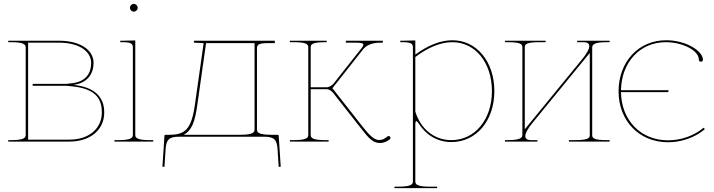

<svg xmlns="http://www.w3.org/2000/svg" viewBox="-20 -730 3682 990"><path d="M22.5 -520V-512.5H37.5C103.5 -512.5 112.5 -500 112.5 -484.5V-35C112.5 -20.5 106 -7.5 37.5 -7.5H22.5V0H337.5C445.5 0 517.5 -60 517.5 -150.5C517.5 -204.5 494.5 -277.5 362 -292H360.5V-293H362C430.5 -302.5 462 -349 462.5 -405C462.5 -474 391.5 -520 284.5 -520ZM125 -510H284.5C384 -510 450 -468 450 -405C450 -352 422 -311 357.5 -301.5L322 -297.5H148.5V-287.5H326L361.5 -283.5C490.5 -269 505 -202 505 -150.5C505 -66 438 -10 337.5 -10H125Z M650 -690C650 -679 659.5 -670 670 -670C681 -670 690 -679.5 690 -690C690 -701 680.5 -710 670 -710C659 -710 650 -700.5 650 -690ZM677.5 -35V-521.5L612.5 -520H600V-512.5H612.5C651 -512.5 665 -506 665 -487.5V-35C665 -20.5 658.5 -7.5 590 -7.5H570V0H770V-7.5H752.5C684 -7.5 677.5 -20.5 677.5 -35Z M1292.5 -507.5V-62.5C1292.5 -48 1286 -35 1217.5 -35H927.5C969 -58 985 -100.5 997.5 -190L1042.5 -507.5ZM980 -520V-510L1030 -507.5L985 -190C966.5 -61 933.5 -35 851.5 -35H833C831.5 -35 828 -34 828 -30.5L817.5 129.5L828 130.5L834 37.5C837.5 -10 852 -25 902.5 -25H1342.5C1393 -25 1407.5 -10 1411 37.5L1417 130.5L1427.5 129.5L1417 -30.5C1417 -34 1413.5 -35 1412 -35H1380C1311.5 -35 1305 -48 1305 -62.5V-482.5C1305 -501 1319 -507.5 1357.5 -507.5H1397V-520Z M1474.5 -520V-512.5H1494.5C1560.5 -512.5 1569.5 -501.5 1569.5 -486V-35C1569.5 -20.5 1563 -7.5 1494.5 -7.5H1474.5V0H1674.5V-7.5H1657C1588.5 -7.5 1582 -20.5 1582 -35V-270H1665.5C1676.5 -270 1691.5 -259.5 1697 -252L1843.5 -65.5C1883 -15 1903.5 7.5 1940.5 7.5C1958 7.5 1975.5 -0.5 1989 -11C1992 -13 1993.5 -16 1993.5 -19C1993.5 -24.5 1989 -28.5 1984 -28.5C1982 -28.5 1979 -27.5 1977 -26C1962.5 -14.5 1953 -8 1934 -8C1911.5 -8 1886 -31 1854 -71.5L1694 -275L1851 -474C1883.5 -515 1935.5 -509 1954 -510V-520H1763.5V-510H1815C1838 -510 1853.5 -507.5 1853.5 -500C1853.5 -496.5 1851.5 -490.5 1843 -480L1699.5 -298.5C1692.5 -290 1676.5 -280 1665.5 -280H1582V-486C1582 -501.5 1591 -512.5 1657 -512.5H1664.5V-520Z M2121.5 -436C2183.5 -483 2249 -512.5 2312.5 -512.5C2431 -512.5 2516.5 -406.5 2516.5 -260C2516.5 -113.5 2428.5 -7.5 2307.5 -7.5C2217 -7.5 2148.5 -67 2121.5 -154.5ZM2121.5 205V-87C2121.5 -100 2123.5 -105.5 2126.5 -105.5C2130 -105.5 2135 -99.5 2140 -91.5C2176.5 -34.5 2235 2.5 2307.5 2.5C2436 2.5 2529 -108 2529 -260C2529 -412 2438 -522.5 2312.5 -522.5C2248 -522.5 2182.5 -493.5 2121.5 -448.5V-521.5L2056.5 -520H2044V-512.5H2056.5C2095 -512.5 2109 -506 2109 -487.5V205C2109 219.5 2102.5 232.5 2034 232.5H2014V240H2234V232.5H2196.5C2128 232.5 2121.5 219.5 2121.5 205Z M3123.5 -520H2956V-512.5H2988C3009.5 -512.5 3018.5 -505 3018.5 -492.5C3018.5 -476.5 3004 -451.5 2980 -422.5L2686 -63.5V-486.5C2686 -501 2692.5 -512.5 2761 -512.5H2793.5V-520H2583.5V-512.5H2598.5C2667 -512.5 2673.5 -501 2673.5 -486.5V-36C2673.5 -21.5 2667 -7.5 2598.5 -7.5H2583.5V0H2751V-7.5H2719C2697.5 -7.5 2688.5 -15 2688.5 -28C2688.5 -44 2703 -69 2727 -98L3021 -457V-33.5C3021 -19 3014.5 -7.5 2946 -7.5H2913.5V0H3123.5V-7.5H3108.5C3040 -7.5 3033.5 -19 3033.5 -33.5V-484C3033.5 -498.5 3040 -512.5 3108.5 -512.5H3123.5Z M3414.5 -522.5C3273 -522.5 3169.5 -412 3169.5 -259C3169.5 -106.5 3276.5 3.5 3424.5 3.5C3490.5 3.5 3561 -18.5 3614.5 -64L3608 -71.5C3556.5 -28 3488.5 -6.5 3424.5 -6.5C3283.5 -6.5 3184 -110 3182 -255H3425.5L3427.5 -265H3182C3184.5 -410 3280.5 -512.5 3413 -512.5C3498 -512.5 3583.5 -470.5 3583.5 -422.5C3583.5 -416 3587.5 -412 3594 -412C3600.5 -412 3604.5 -416 3604.5 -422.5C3604.5 -465 3520.5 -522.5 3414.5 -522.5Z"/></svg>

Font: Znikomit
Style: Regular
Weight: 100
Designer: gluk
Foundry: gluk
Version: Version 0.55